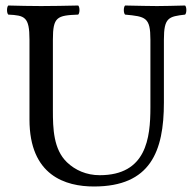

<svg xmlns="http://www.w3.org/2000/svg" viewBox="-20 -667 701 697"><path d="M172 -523C172 -606 187 -611 264 -614C270 -620 270 -641 264 -647C217 -646 168.4 -645 129 -645C90 -645 49 -646 10 -647C4 -641 4 -620 10 -614C70 -611 87 -606 87 -523V-233C87 -29 218.5 10 321 10C526 10 575 -117 575 -295V-523C575 -603.3 592 -607 652 -614C658 -620 658 -641 652 -647C614 -646 573.2 -645 550 -645C528.5 -645 480 -646 434 -647C428 -641 428 -620 434 -614C509 -607 526 -604 526 -523V-277C526 -165 511 -31 342 -31C294 -31 253.1 -49.1 223 -78C174 -125 172 -201 172 -266Z"/></svg>

Font: Libertinus Math
Style: Regular
Weight: 400
Designer: Philipp H. Poll
Foundry: Khaled Hosny
Version: Version 6.2